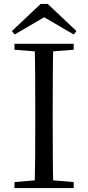

<svg xmlns="http://www.w3.org/2000/svg" viewBox="-20 -949 445 969"><path d="M221 -929 366 -792 352 -775 174 -879H232L54 -775L40 -792L185 -929ZM53 0V-30L191 -42H212L352 -30V0ZM155 0Q157 -84 157.5 -168Q158 -252 158 -337V-391Q158 -476 157.5 -560.5Q157 -645 155 -728H249Q247 -645 246.5 -560.5Q246 -476 246 -391V-337Q246 -252 246.5 -168Q247 -84 249 0ZM53 -698V-728H352V-698L212 -687H191Z"/></svg>

Font: Noto Serif TC ExtraLight
Style: Regular
Weight: 400
Version: Version 2.002-H1;hotconv 1.1.0;makeotfexe 2.6.0